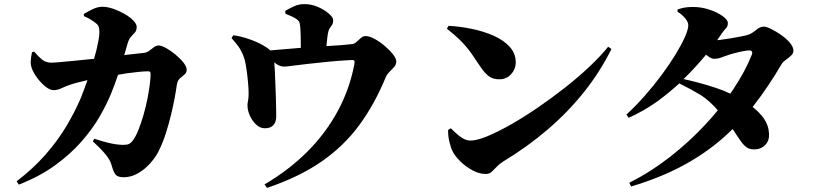

<svg xmlns="http://www.w3.org/2000/svg" viewBox="-20 -841 4000 937"><path d="M389 -773Q408 -784 432 -796Q456 -808 480 -808Q504 -808 533 -798Q562 -788 588 -773Q614 -758 630.5 -741Q647 -724 647 -710Q647 -692 638.5 -682.5Q630 -673 620 -662.5Q610 -652 603 -630Q599 -615 593 -595Q590 -584 586 -572Q594 -573 602 -574Q647 -579 683 -583Q697 -585 708.5 -593.5Q720 -602 731 -610.5Q742 -619 754 -619Q768 -619 790.5 -606.5Q813 -594 836 -575Q859 -556 875 -536Q891 -516 891 -501Q891 -486 880.5 -477.5Q870 -469 858 -458.5Q846 -448 843 -427Q840 -404 833 -366Q826 -328 815 -282Q804 -236 789 -189.5Q774 -143 754 -103Q739 -73 712.5 -43.5Q686 -14 653 5Q620 24 584 24Q555 24 544.5 11.5Q534 -1 526 -30Q522 -47 513 -62.5Q504 -78 485.5 -99Q467 -120 433 -151L440 -164Q474 -153 501 -146Q528 -139 548 -136.5Q568 -134 581 -134Q600 -134 609.5 -138.5Q619 -143 628 -155Q644 -177 657 -210.5Q670 -244 681 -282.5Q692 -321 699.5 -359Q707 -397 711 -429Q715 -461 715 -480Q715 -493 704 -493Q683 -493 655 -490Q627 -487 597 -483Q577 -480 556 -476Q544 -439 524 -389Q502 -334 466.5 -272.5Q431 -211 377.5 -150Q324 -89 249 -34.5Q174 20 72 60L61 44Q143 -19 202.5 -87Q262 -155 303.5 -224.5Q345 -294 374 -362Q392 -407 407 -450Q405 -449 403 -449Q382 -444 361.5 -439Q341 -434 324 -428Q302 -421 281.5 -411Q261 -401 241 -401Q224 -401 202.5 -418Q181 -435 163 -459Q145 -483 137 -503Q129 -523 130 -542Q131 -561 136 -586L147 -589Q167 -565 185.5 -550Q204 -535 232 -535Q242 -535 268.5 -537.5Q295 -540 333.5 -543.5Q372 -547 418 -552Q428 -553 439 -554Q445 -577 451 -598Q457 -624 461 -646.5Q465 -669 465 -683Q465 -700 462 -709.5Q459 -719 450 -726Q437 -737 422 -746Q407 -755 390 -762Z M1110 -655 1118 -669Q1151 -665 1191.5 -651.5Q1232 -638 1262 -621Q1287 -607 1299 -595Q1329 -597 1358 -600Q1402 -603 1441 -607Q1444 -607 1448 -607V-619Q1448 -639 1447.5 -661Q1447 -683 1446 -701Q1445 -718 1442 -729Q1439 -740 1427 -748Q1415 -756 1401.5 -762Q1388 -768 1373 -774L1372 -788Q1391 -799 1414.5 -810Q1438 -821 1466 -821Q1500 -821 1532 -807Q1564 -793 1585 -774.5Q1606 -756 1606 -743Q1606 -728 1601 -720Q1596 -712 1590 -704.5Q1584 -697 1581 -681Q1578 -666 1576 -645Q1574 -630 1573 -616Q1573 -616 1574 -616Q1610 -618 1643 -620.5Q1676 -623 1700 -626Q1711 -628 1721 -637.5Q1731 -647 1741.5 -656Q1752 -665 1764 -665Q1783 -665 1808.5 -651Q1834 -637 1858 -616.5Q1882 -596 1898 -575.5Q1914 -555 1914 -541Q1914 -526 1903.5 -514Q1893 -502 1880.5 -490Q1868 -478 1862 -463Q1808 -332 1733 -230Q1658 -128 1549 -52.5Q1440 23 1283 76L1271 59Q1390 -11 1479.5 -100.5Q1569 -190 1627.5 -297.5Q1686 -405 1709 -526Q1712 -540 1709 -544.5Q1706 -549 1694 -548Q1634 -545 1579.5 -539.5Q1525 -534 1480.5 -529Q1436 -524 1406.5 -520Q1377 -516 1367 -516Q1345 -516 1326 -531Q1323 -534 1319 -537Q1319 -523 1321 -502Q1322 -474 1323.5 -440.5Q1325 -407 1326 -374Q1327 -341 1327.5 -314.5Q1328 -288 1328 -273Q1328 -244 1313.5 -229.5Q1299 -215 1273 -215Q1249 -215 1230 -233Q1211 -251 1199.5 -276.5Q1188 -302 1188 -324Q1187 -332 1189.5 -344Q1192 -356 1193 -371Q1194 -385 1192.5 -411Q1191 -437 1187.5 -467.5Q1184 -498 1179.5 -524.5Q1175 -551 1169 -565Q1158 -594 1144 -613.5Q1130 -633 1110 -655Z M2169 -715Q2225 -712 2283 -700Q2341 -688 2389.5 -666.5Q2438 -645 2467.5 -612.5Q2497 -580 2497 -536Q2497 -504 2474.5 -479Q2452 -454 2416 -454Q2385 -454 2365 -469.5Q2345 -485 2326 -513Q2308 -539 2294 -560.5Q2280 -582 2263.5 -603Q2247 -624 2223 -647.5Q2199 -671 2161 -701ZM2948 -613 2964 -602Q2909 -491 2831 -393Q2753 -295 2654 -210Q2555 -125 2436 -53Q2417 -41 2404 -27Q2391 -13 2379.5 -2.5Q2368 8 2351 8Q2318 8 2284.5 -10.5Q2251 -29 2225.5 -54.5Q2200 -80 2189 -102Q2179 -122 2172.5 -151.5Q2166 -181 2167 -207L2180 -215Q2190 -206 2205 -191.5Q2220 -177 2238.5 -166Q2257 -155 2276 -155Q2307 -155 2358 -176Q2409 -197 2472.5 -233Q2536 -269 2604 -315.5Q2672 -362 2737.5 -413.5Q2803 -465 2857.5 -516.5Q2912 -568 2948 -613Z M3037 -282Q3083 -324 3127 -374Q3171 -424 3209.5 -476Q3248 -528 3277 -575.5Q3306 -623 3322.5 -660.5Q3339 -698 3339 -718Q3339 -733 3324 -751.5Q3309 -770 3286 -784L3287 -795Q3302 -800 3318 -803.5Q3334 -807 3362 -807Q3403 -807 3442 -794Q3481 -781 3506.5 -762.5Q3532 -744 3532 -729Q3532 -712 3524 -704.5Q3516 -697 3502 -677Q3491 -661 3480 -645Q3485 -645 3492 -646Q3517 -649 3546.5 -654Q3576 -659 3601 -664Q3626 -669 3636 -673Q3654 -681 3671.5 -696Q3689 -711 3708 -711Q3720 -711 3743.5 -699.5Q3767 -688 3792 -670.5Q3817 -653 3834.5 -632.5Q3852 -612 3852 -594Q3852 -580 3840 -569Q3828 -558 3814 -548Q3800 -538 3793 -526Q3730 -418 3659 -327Q3656 -323 3653 -319Q3685 -294 3707 -264Q3731 -230 3733 -189Q3735 -155 3715 -134Q3695 -113 3665 -112Q3641 -111 3626 -120.5Q3611 -130 3596 -151Q3581 -172 3559 -206Q3557 -208 3555 -211Q3529 -185 3502 -162Q3415 -87 3306.5 -29.5Q3198 28 3060 69L3051 51Q3156 -2 3250 -75.5Q3344 -149 3423 -234Q3455 -268 3483 -303Q3442 -350 3400 -377Q3350 -407 3295 -434Q3245 -388 3189 -347Q3122 -299 3048 -266ZM3544 -384Q3552 -395 3559 -406Q3617 -493 3649 -574Q3653 -585 3649 -590Q3646 -595 3636 -595Q3626 -595 3603 -590.5Q3580 -586 3557 -579.5Q3534 -573 3521 -568Q3505 -562 3493 -558Q3481 -554 3464 -554Q3451 -554 3431 -570Q3428 -572 3425 -574Q3422 -570 3419 -566Q3372 -510 3316 -455Q3345 -449 3383 -439Q3426 -428 3474 -412Q3511 -400 3544 -384Z"/></svg>

Font: Early Summer Mincho Heavy
Style: Regular
Weight: 900
Designer: GuiWonder
Version: Version 1.002